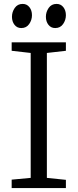

<svg xmlns="http://www.w3.org/2000/svg" viewBox="-20 -959 396 979"><path d="M136.5 -52V-689L39.5 -700V-743H316V-700L219 -689V-52L316 -42V0H39.5V-43ZM88 -816Q67 -816 54 -832.5Q41 -849 41 -873.5Q41 -898 55.2 -918.5Q69.5 -939 95 -939H96Q117 -939 130 -922.5Q143 -906 143 -881.5Q143 -857 128.8 -836.5Q114.5 -816 89 -816ZM261 -816Q240 -816 227 -832.5Q214 -849 214 -873.5Q214 -898 228.2 -918.5Q242.5 -939 268 -939H269Q290 -939 303 -922.5Q316 -906 316 -881.5Q316 -857 301.8 -836.5Q287.5 -816 262 -816Z"/></svg>

Font: Merriweather Light
Style: Regular
Weight: 300
Designer: Eben Sorkin
Foundry: Eben Sorkin
Version: Version 2.100